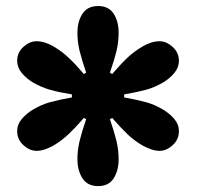

<svg xmlns="http://www.w3.org/2000/svg" viewBox="-20 -861 661 644"><path d="M309.1 -236.8Q273.4 -236.8 256.6 -262.9Q239.7 -289.1 239.7 -327.1Q239.7 -358.9 247.3 -389.4Q254.9 -419.9 269 -461.4L261.2 -465.3Q232.9 -432.6 210.4 -411.4Q188 -390.1 159.7 -373Q146 -365.2 131.3 -360.1Q116.7 -355 102.5 -355Q79.6 -355 58.6 -374Q37.6 -393.1 37.6 -420.9Q37.6 -443.8 53 -461.9Q68.4 -480 90.3 -493.2Q118.7 -510.3 148.2 -518.3Q177.7 -526.4 221.2 -534.2V-544.4Q178.2 -551.3 148.7 -559.6Q119.1 -567.9 90.3 -584.5Q68.4 -597.7 53 -616.2Q37.6 -634.8 37.6 -657.2Q37.6 -685.1 58.6 -703.9Q79.6 -722.7 102.5 -722.7Q116.7 -722.7 131.3 -718Q146 -713.4 159.7 -705.1Q188 -688.5 210.4 -667.2Q232.9 -646 261.2 -612.8L269 -617.2Q254.9 -658.7 247.3 -689Q239.7 -719.2 239.7 -751Q239.7 -789.1 256.6 -814.9Q273.4 -840.8 309.1 -840.8Q344.7 -840.8 361.3 -814.9Q377.9 -789.1 377.9 -751Q377.9 -719.2 370.6 -689.2Q363.3 -659.2 348.6 -617.2L356.4 -612.8Q384.8 -646 407.2 -667.2Q429.7 -688.5 458 -705.1Q472.2 -713.4 486.6 -718Q501 -722.7 515.1 -722.7Q538.1 -722.7 559.1 -703.6Q580.1 -684.6 580.1 -657.2Q580.1 -634.8 564.7 -616.2Q549.3 -597.7 527.3 -584.5Q499 -567.9 469.5 -559.8Q439.9 -551.8 396.5 -544.4V-534.2Q439.9 -526.4 469.5 -518.3Q499 -510.3 527.3 -493.2Q549.3 -480 564.7 -461.9Q580.1 -443.8 580.1 -420.9Q580.1 -393.1 559.1 -374Q538.1 -355 515.1 -355Q501.5 -355 486.8 -360.1Q472.2 -365.2 458 -373Q429.7 -389.6 407.5 -410.9Q385.3 -432.1 356.4 -465.3L348.6 -461.4Q362.8 -419.9 370.4 -389.4Q377.9 -358.9 377.9 -327.1Q377.9 -289.1 361.3 -262.9Q344.7 -236.8 309.1 -236.8Z"/></svg>

Font: Pinar-DS1-FD ExtraBold
Style: Regular
Weight: 800
Designer: Amin Abedi
Version: Version 2.000